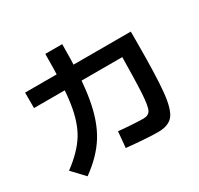

<svg xmlns="http://www.w3.org/2000/svg" viewBox="-168 -991 1273 1228"><g transform="rotate(-30 469.0 -377.5)"><path d="M447.3 -5.3 458 -123Q495.2 -118.8 552.8 -115.2Q610.4 -111.6 640 -111.6Q677.2 -111.6 691.6 -137.8Q705.9 -163.9 711.4 -254.6Q716.8 -345.3 720 -586.4L785.9 -520H66.9V-634.1H847.5V-573.9Q847.5 -308.4 835.6 -190.8Q823.7 -73.3 789.6 -31.6Q755.6 10.1 678.3 10.1Q636.3 10.1 572.6 5.5Q508.8 1 447.3 -5.3ZM302.6 -783.9H427.6Q427.6 -540.2 402.6 -392.8Q377.7 -245.4 317.8 -148.4Q257.9 -51.3 145.4 29.2L60.6 -61.1Q163.9 -137.6 214.3 -218Q264.6 -298.4 283.6 -425.5Q302.6 -552.6 302.6 -783.9Z"/></g></svg>

Font: Pretendard JP Variable
Style: Regular
Weight: 400
Designer: Base glyphs from Inter by Rasmus Andersson; Hangul glyphs from Noto Sans CJK(Source Han Sans) by Jang Soo-young and Kang
Foundry: Kil Hyung-jin
Version: Version 1.307;Glyphs 3.2 (3192)